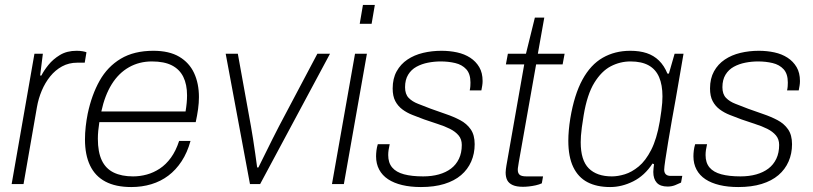

<svg xmlns="http://www.w3.org/2000/svg" viewBox="-20 -743 3282 775"><path d="M27 0 119 -526H153L142 -438H147Q157 -458 175.5 -481Q194 -504 222 -521Q250 -538 289 -538Q303 -538 314 -536Q325 -534 329 -532L322 -490H292Q258 -490 230.5 -475Q203 -460 182.5 -434.5Q162 -409 148.5 -377Q135 -345 129 -310L75 0Z M510 12Q447 12 405.5 -10Q364 -32 343.5 -75Q323 -118 323 -180Q323 -206 326 -232.5Q329 -259 334 -284Q350 -360 382 -417Q414 -474 467.5 -506Q521 -538 599 -538Q663 -538 703.5 -514Q744 -490 763.5 -448Q783 -406 783 -351Q783 -328 779.5 -302.5Q776 -277 770 -250H381Q378 -231 376.5 -214.5Q375 -198 375 -183Q375 -129 391 -95.5Q407 -62 439 -46.5Q471 -31 517 -31Q545 -31 572.5 -38.5Q600 -46 625 -62.5Q650 -79 670 -106.5Q690 -134 703 -174H749Q736 -127 713 -92Q690 -57 659.5 -34Q629 -11 591 0.5Q553 12 510 12ZM389 -293H729Q732 -311 733.5 -327Q735 -343 735 -358Q735 -402 720 -432.5Q705 -463 674 -479Q643 -495 593 -495Q542 -495 500.5 -471.5Q459 -448 431 -403Q403 -358 389 -293Z M989 0 891 -526H940L993 -233Q997 -212 1001.5 -182Q1006 -152 1010.5 -121.5Q1015 -91 1018 -67H1023Q1035 -91 1050 -121.5Q1065 -152 1080 -182Q1095 -212 1106 -233L1261 -526H1312L1030 0Z M1432 -647 1445 -723H1493L1480 -647ZM1320 0 1413 -526H1461L1368 0Z M1679 12Q1637 12 1603.5 4Q1570 -4 1546.5 -19.5Q1523 -35 1510.5 -58.5Q1498 -82 1498 -112Q1498 -123 1499.5 -135.5Q1501 -148 1505 -161H1553Q1550 -148 1548.5 -137.5Q1547 -127 1547 -117Q1547 -86 1563 -67Q1579 -48 1610.5 -39.5Q1642 -31 1688 -31Q1723 -31 1751.5 -39Q1780 -47 1800.5 -62.5Q1821 -78 1832.5 -102Q1844 -126 1844 -158Q1844 -181 1831 -196.5Q1818 -212 1796 -223Q1774 -234 1747 -242.5Q1720 -251 1692 -261Q1668 -270 1645 -279Q1622 -288 1604 -301.5Q1586 -315 1575.5 -335Q1565 -355 1565 -386Q1565 -426 1581 -455Q1597 -484 1624.5 -502.5Q1652 -521 1687.5 -529.5Q1723 -538 1762 -538Q1795 -538 1825 -531.5Q1855 -525 1878 -510Q1901 -495 1914.5 -472Q1928 -449 1928 -416Q1928 -407 1926.5 -397.5Q1925 -388 1923 -378H1876Q1878 -387 1878.5 -395Q1879 -403 1879 -410Q1879 -445 1862 -463.5Q1845 -482 1817.5 -488.5Q1790 -495 1759 -495Q1733 -495 1707.5 -490Q1682 -485 1661 -473.5Q1640 -462 1627.5 -441.5Q1615 -421 1615 -391Q1615 -363 1629.5 -348Q1644 -333 1667.5 -324Q1691 -315 1719 -304Q1749 -293 1780 -282.5Q1811 -272 1837.5 -258Q1864 -244 1880 -221Q1896 -198 1896 -161Q1896 -123 1882 -91Q1868 -59 1841 -36Q1814 -13 1773.5 -0.5Q1733 12 1679 12Z M2091 11Q2065 11 2049.5 4Q2034 -3 2027.5 -15.5Q2021 -28 2021 -47Q2021 -53 2022 -60Q2023 -67 2024 -74L2096 -483H2022L2030 -526H2103L2139 -672H2177L2151 -526H2259L2251 -483H2144L2074 -88Q2073 -79 2071.5 -71.5Q2070 -64 2070 -58Q2070 -44 2077.5 -37.5Q2085 -31 2105 -31H2172L2167 -3Q2156 2 2142.5 5Q2129 8 2115.5 9.5Q2102 11 2091 11Z M2443 12Q2389 12 2351.5 -7.5Q2314 -27 2294 -68.5Q2274 -110 2274 -175Q2274 -195 2276 -217.5Q2278 -240 2282 -265Q2298 -361 2331 -421.5Q2364 -482 2413 -510Q2462 -538 2524 -538Q2562 -538 2590.5 -528.5Q2619 -519 2640 -498.5Q2661 -478 2674 -446H2680L2703 -526H2739L2719 -410Q2715 -384 2707.5 -343.5Q2700 -303 2692 -257.5Q2684 -212 2677 -170Q2670 -128 2665.5 -97.5Q2661 -67 2661 -58Q2661 -46 2667.5 -39.5Q2674 -33 2687 -33H2734L2729 -6Q2719 -1 2705 4.5Q2691 10 2675 10Q2645 10 2631 -5.5Q2617 -21 2617 -49Q2617 -56 2618 -64Q2619 -72 2620 -80L2614 -83Q2582 -34 2536 -11Q2490 12 2443 12ZM2450 -31Q2474 -31 2502 -39.5Q2530 -48 2558 -71Q2586 -94 2608.5 -138Q2631 -182 2643 -252Q2647 -277 2649.5 -295.5Q2652 -314 2653 -328Q2654 -342 2654 -354Q2654 -400 2640.5 -431.5Q2627 -463 2598.5 -479Q2570 -495 2525 -495Q2483 -495 2445.5 -475.5Q2408 -456 2379 -409Q2350 -362 2336 -278Q2331 -248 2328.5 -228.5Q2326 -209 2325 -195Q2324 -181 2324 -169Q2324 -96 2356.5 -63.5Q2389 -31 2450 -31Z M2960 12Q2918 12 2884.5 4Q2851 -4 2827.5 -19.5Q2804 -35 2791.5 -58.5Q2779 -82 2779 -112Q2779 -123 2780.5 -135.5Q2782 -148 2786 -161H2834Q2831 -148 2829.5 -137.5Q2828 -127 2828 -117Q2828 -86 2844 -67Q2860 -48 2891.5 -39.5Q2923 -31 2969 -31Q3004 -31 3032.5 -39Q3061 -47 3081.5 -62.5Q3102 -78 3113.5 -102Q3125 -126 3125 -158Q3125 -181 3112 -196.5Q3099 -212 3077 -223Q3055 -234 3028 -242.5Q3001 -251 2973 -261Q2949 -270 2926 -279Q2903 -288 2885 -301.5Q2867 -315 2856.5 -335Q2846 -355 2846 -386Q2846 -426 2862 -455Q2878 -484 2905.5 -502.5Q2933 -521 2968.5 -529.5Q3004 -538 3043 -538Q3076 -538 3106 -531.5Q3136 -525 3159 -510Q3182 -495 3195.5 -472Q3209 -449 3209 -416Q3209 -407 3207.5 -397.5Q3206 -388 3204 -378H3157Q3159 -387 3159.5 -395Q3160 -403 3160 -410Q3160 -445 3143 -463.5Q3126 -482 3098.5 -488.5Q3071 -495 3040 -495Q3014 -495 2988.5 -490Q2963 -485 2942 -473.5Q2921 -462 2908.5 -441.5Q2896 -421 2896 -391Q2896 -363 2910.5 -348Q2925 -333 2948.5 -324Q2972 -315 3000 -304Q3030 -293 3061 -282.5Q3092 -272 3118.5 -258Q3145 -244 3161 -221Q3177 -198 3177 -161Q3177 -123 3163 -91Q3149 -59 3122 -36Q3095 -13 3054.5 -0.5Q3014 12 2960 12Z"/></svg>

Font: Archivo SemiBold Thin
Style: Italic
Weight: 250
Italic angle: -10°
Version: Version 2.001